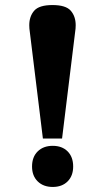

<svg xmlns="http://www.w3.org/2000/svg" viewBox="-20 -731 416 761"><path d="M97 -614Q97 -615 96.5 -618.5Q96 -622 96 -631Q96 -666 115.5 -688.5Q135 -711 188 -711Q241 -711 260.5 -688.5Q280 -666 280 -631Q280 -622 279.5 -618.5Q279 -615 279 -614L226 -182H150ZM107 -71Q107 -109 129.5 -131Q152 -153 189 -153Q226 -153 248 -131Q270 -109 270 -71Q270 -34 248 -12Q226 10 189 10Q152 10 129.5 -12Q107 -34 107 -71Z"/></svg>

Font: Taviraj
Style: Bold
Weight: 700
Designer: Katatrad Team
Foundry: CadsonDemak
Version: Version 1.001